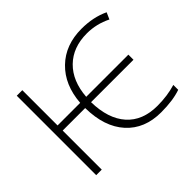

<svg xmlns="http://www.w3.org/2000/svg" viewBox="-154 -967 1220 1220"><g transform="rotate(-45 455.5 -357.0)"><path d="M695.8 -679.2Q570.8 -679.2 494.4 -604.5Q418 -529.8 408.2 -397H787.1V-351.1H405.8Q408.7 -200.2 481.7 -118.2Q554.7 -36.1 688 -36.1Q777.8 -36.1 853 -59.1V-15.1Q782.2 9.8 675.8 9.8Q527.3 9.8 441.2 -85.4Q355 -180.7 353 -351.1H150.9V0H101.1V-713.9H150.9V-397H354Q365.2 -547.4 456.3 -635.7Q547.4 -724.1 692.9 -724.1Q797.4 -724.1 879.9 -685.1L859.9 -640.1Q781.7 -679.2 695.8 -679.2Z"/></g></svg>

Font: OpenSans-Light
Style: Regular
Weight: 300
Foundry: Ascender Corporation
Version: Version 1.10